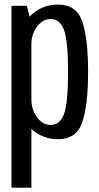

<svg xmlns="http://www.w3.org/2000/svg" viewBox="-20 -622 446 862"><path d="M31.5 220.5H121V-514L100.5 -596H31.5ZM241 3Q323 3 349.2 -72.8Q375.5 -148.5 375.5 -299Q375.5 -450 349.2 -525.8Q323 -601.5 241 -601.5Q176 -601.5 128.2 -561.5Q80.5 -521.5 80.5 -467L121 -423.5Q121 -469 146.5 -502.8Q172 -536.5 208 -536.5Q247 -536.5 266.2 -490.5Q285.5 -444.5 285.5 -299Q285.5 -153 266.2 -107Q247 -61 208 -61Q172 -61 146.5 -95Q121 -129 121 -175.5L80.5 -130.5Q80.5 -76.5 128.2 -36.8Q176 3 241 3Z"/></svg>

Font: Anybody Condensed
Style: Regular
Weight: 400
Width: 3
Designer: Tyler Finck
Foundry: Etcetera Type Company
Version: Version 1.113;gftools[0.9.25]